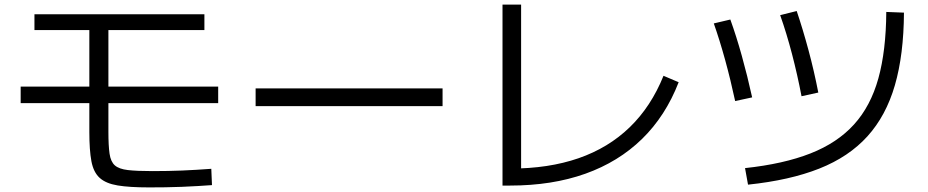

<svg xmlns="http://www.w3.org/2000/svg" viewBox="-20 -784 4040 836"><path d="M629 32Q544 32 492.5 23.5Q441 15 414 -9.5Q387 -34 378 -82Q369 -130 369 -209V-653H130V-722H870V-653H452V-210Q452 -150 457 -115Q462 -80 480 -64Q498 -48 537 -43.5Q576 -39 644 -39Q713 -39 773 -41.5Q833 -44 900 -49L903 22Q876 24 842.5 26Q809 28 772.5 29.5Q736 31 699.5 31.5Q663 32 629 32ZM70 -335V-407H930V-335Z M1093 -322V-399H1907V-322Z M2168 24V-764H2249V4L2202 -50Q2369 -50 2499 -95Q2629 -140 2722 -230Q2815 -320 2869 -454L2935 -426Q2878 -279 2775.5 -179Q2673 -79 2528.5 -27.5Q2384 24 2201 24Z M3224 -52Q3392 -70 3509 -116Q3626 -162 3698.5 -242Q3771 -322 3804.5 -442.5Q3838 -563 3839 -732L3916 -729Q3915 -546 3876.5 -413Q3838 -280 3757 -190.5Q3676 -101 3547.5 -50Q3419 1 3237 20ZM3181 -344Q3161 -437 3137.5 -522.5Q3114 -608 3088 -682L3160 -699Q3186 -627 3210 -541Q3234 -455 3255 -360ZM3470 -365Q3452 -459 3428.5 -549Q3405 -639 3377 -718L3449 -736Q3476 -656 3500.5 -565Q3525 -474 3543 -381Z"/></svg>

Font: M PLUS 1 Code
Style: Regular
Weight: 400
Designer: Coji Morishita
Foundry: UNDERFOREST DESIGN
Version: Version 1.005